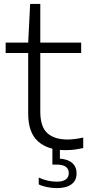

<svg xmlns="http://www.w3.org/2000/svg" viewBox="-20 -760 454 984"><path d="M314.5 9.5Q224.5 9.5 174.5 -35.8Q124.5 -81 124.5 -177V-488.5H9V-541.5H124.5L134.5 -740H186.5V-541.5H396V-488.5H186.5V-188Q186.5 -110.5 222.5 -77.8Q258.5 -45 326 -45Q360 -45 406.5 -55V-1.5Q381 4.5 359.8 7Q338.5 9.5 314.5 9.5ZM271.5 204Q247.5 204 222 199Q196.5 194 178.5 185V150Q202 161 225.2 166Q248.5 171 270 171Q332.5 171 332.5 127Q332.5 83.5 269.5 83.5H248.5V-10H287V53Q328 56 350.2 75.5Q372.5 95 372.5 128.5Q372.5 165.5 346 184.8Q319.5 204 271.5 204Z"/></svg>

Font: Encode Sans Exp Lt
Style: Regular
Weight: 300
Width: 7
Designer: Multiple Designers
Foundry: Impallari Type
Version: Version 3.002; ttfautohint (v1.8.3) -l 8 -r 50 -G 200 -x 14 